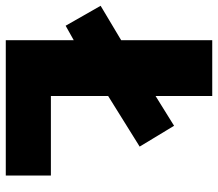

<svg xmlns="http://www.w3.org/2000/svg" viewBox="-80 -689 754 664"><g transform="rotate(90 297.0 -357.0)"><path d="M104 0H572V-156H297V-354L472 -463L400 -582L297 -518V-714H104V-399L-15 -328L54 -207L104 -235Z"/></g></svg>

Font: Noto Sans Gujarati Black
Style: Regular
Weight: 900
Designer: Jelle Bosma - Monotype Design Team, Universal Thirst
Foundry: Monotype Imaging Inc.
Version: Version 2.106